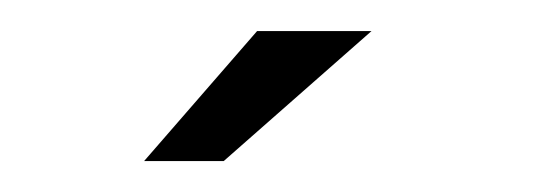

<svg xmlns="http://www.w3.org/2000/svg" viewBox="-20 -711 342 123"><path d="M72.3 -607.8H123.3L218 -691.1H144.7Z"/></svg>

Font: Anybody Thin
Style: Regular
Weight: 100
Designer: Tyler Finck
Foundry: Etcetera Type Company
Version: Version 1.114;gftools[0.9.25]